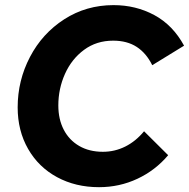

<svg xmlns="http://www.w3.org/2000/svg" viewBox="-20 -730 753 765"><path d="M50.4 -302.2Q50.4 -409.2 99.4 -503Q148.4 -596.8 236 -653.2Q323.6 -709.6 432.4 -709.6Q521.4 -709.6 595.2 -669.7Q669 -629.8 713.4 -548L586.6 -470.2Q562.8 -518.4 524.6 -543.2Q486.4 -568 430.8 -568Q364.4 -568 314.9 -531.4Q265.4 -494.8 238.9 -435.6Q212.4 -376.4 212.4 -309.8Q212.4 -255 233.9 -213.4Q255.4 -171.8 295.5 -148.5Q335.6 -125.2 390 -125.2Q437.4 -125.2 479.3 -146.2Q521.2 -167.2 554 -207L650 -111.6Q599 -51.2 527.5 -17.7Q456 15.8 374.6 15.8Q281.2 15.8 207.4 -24.1Q133.6 -64 92 -136.6Q50.4 -209.2 50.4 -302.2Z"/></svg>

Font: Fixel Italic Variable Display Thin
Style: Italic
Weight: 100
Italic angle: -10°
Designer: AlfaBravo + MacPaw
Foundry: Kyrylo Tkachov, Marchela Mozhyna, Serhii Makarenko, Maria Weinstein, Zakhar Kryvoshyya
Version: Version 1.210;Glyphs 3.2 (3217)